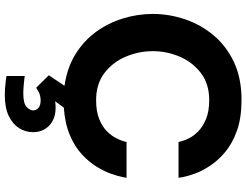

<svg xmlns="http://www.w3.org/2000/svg" viewBox="-136 -654 1051 820"><g transform="rotate(90 390.0 -244.5)"><path d="M387 261Q359 261 332 257.5Q305 254 305 254V176Q305 176 317.5 177.5Q330 179 347 180.5Q364 182 379 182Q422 182 437 168Q452 154 452 140Q452 126 441 117Q430 108 410 108Q387 108 371 117.5Q355 127 355 127L302 73L347 6Q270 -5 212.5 -40.5Q155 -76 117 -128Q79 -180 59.5 -243Q40 -306 40 -371Q40 -441 63 -509Q86 -577 132 -631.5Q178 -686 246.5 -718Q315 -750 407 -750Q484 -750 538.5 -730.5Q593 -711 629.5 -680.5Q666 -650 688.5 -615.5Q711 -581 722 -550.5Q733 -520 736.5 -500.5Q740 -481 740 -481H587Q587 -481 583.5 -494.5Q580 -508 570 -527.5Q560 -547 540.5 -566Q521 -585 488.5 -598.5Q456 -612 408 -612Q339 -612 292.5 -576.5Q246 -541 222.5 -486Q199 -431 199 -371Q199 -311 222.5 -255.5Q246 -200 292.5 -164.5Q339 -129 408 -129Q456 -129 488.5 -142Q521 -155 540.5 -174.5Q560 -194 570 -213.5Q580 -233 583.5 -246Q587 -259 587 -259H740Q740 -259 736.5 -241Q733 -223 723 -194Q713 -165 693 -132Q673 -99 640 -68.5Q607 -38 558 -17Q509 4 440 9L413 46Q426 44 440 44Q488 44 516.5 71Q545 98 545 141Q545 172 528 199.5Q511 227 476 244Q441 261 387 261Z"/></g></svg>

Font: Be Vietnam Pro
Style: Bold
Weight: 700
Designer: Lam Bao, Tony Le, Vietanh Nguyen
Foundry: Yellow Type Foundry
Version: Version 1.002; ttfautohint (v1.8.3)